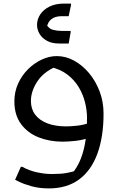

<svg xmlns="http://www.w3.org/2000/svg" viewBox="-20 -788 656 1068"><path d="M252 260Q198 260 155.5 248Q113 236 88.5 224Q64 212 64 212L96 140H104Q142 161 185.5 170.5Q229 180 268 180Q317 180 349 174.5Q381 169 412 158L376 184Q411 143 430 93.5Q449 44 456.5 -12.5Q464 -69 464 -132Q464 -174 453 -218.5Q442 -263 418 -303Q394 -343 355 -373Q316 -403 259 -416L317 -428Q231 -397 191.5 -340.5Q152 -284 152 -226Q152 -182 175.5 -150.5Q199 -119 243 -102Q287 -85 348 -85Q374 -85 410 -89Q446 -93 479 -105L471 -20Q435 -8 396 -4Q357 0 328 0Q256 0 195 -24Q134 -48 97 -98Q60 -148 60 -224Q60 -277 80.5 -322.5Q101 -368 135.5 -402.5Q170 -437 212 -456.5Q254 -476 296 -476Q346 -476 392.5 -450.5Q439 -425 476 -380.5Q513 -336 534.5 -278.5Q556 -221 556 -156Q556 -26 521.5 67.5Q487 161 419.5 210.5Q352 260 252 260ZM186 -649Q186 -681 204 -708Q222 -735 255.5 -751.5Q289 -768 335 -768H375V-760L362 -698H324Q287 -698 266 -681.5Q245 -665 241 -636L236 -655Q251 -628 275 -622Q299 -616 324 -616H373V-609L362 -546H308Q268 -546 240.5 -561.5Q213 -577 199.5 -600.5Q186 -624 186 -649Z"/></svg>

Font: Kufam
Style: Italic
Weight: 400
Italic angle: -11°
Designer: Artur Schmal
Foundry: Original Type
Version: Version 1.301; ttfautohint (v1.8.3)